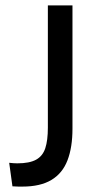

<svg xmlns="http://www.w3.org/2000/svg" viewBox="-20 -680 363 710"><path d="M26 9 14 -78Q22 -77 30 -76.5Q38 -76 44 -76Q89 -76 113.5 -89.5Q138 -103 147.5 -132Q157 -161 157 -208V-660H248V-204Q248 -135 229.5 -87Q211 -39 170 -14.5Q129 10 63 10Q56 10 48 10Q40 10 26 9Z"/></svg>

Font: Bricolage Grotesque SemiCondensed
Style: Regular
Weight: 400
Width: 4
Designer: Mathieu Triay
Foundry: Atelier Triay
Version: Version 1.001;gftools[0.9.33.dev8+g029e19f]